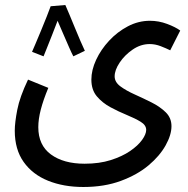

<svg xmlns="http://www.w3.org/2000/svg" viewBox="-20 -516 752 767"><path d="M39 6Q39 -26 49 -77.5Q59 -129 92 -198L173 -165Q153 -117 143 -78.5Q133 -40 133 -8Q133 64 183.5 101Q234 138 318 138Q377 138 422.5 123.5Q468 109 499.5 87.5Q531 66 547.5 43Q564 20 564 3Q564 -16 542 -29.5Q520 -43 487 -56.5Q454 -70 421.5 -87.5Q389 -105 367 -131Q345 -157 345 -198Q345 -236 364 -277Q383 -318 416 -353.5Q449 -389 491 -411Q533 -433 579 -433Q614 -433 647.5 -420.5Q681 -408 700 -394L660 -315Q644 -323 622 -331.5Q600 -340 578 -340Q542 -340 510 -318Q478 -296 458 -266Q438 -236 438 -211Q438 -188 461 -171Q484 -154 517.5 -139Q551 -124 585 -107Q619 -90 642 -67.5Q665 -45 665 -12Q665 23 641.5 65Q618 107 573.5 144.5Q529 182 463 206.5Q397 231 313 231Q234 231 172 206Q110 181 74.5 131Q39 81 39 6ZM241 -496Q247 -482 257.5 -457.5Q268 -433 279 -405.5Q290 -378 301 -353Q312 -328 319 -313L273 -291Q267 -302 256 -327Q245 -352 232.5 -381Q220 -410 210 -433Q200 -406 188 -376Q176 -346 166.5 -322Q157 -298 154 -291L108 -309Q112 -318 122 -341.5Q132 -365 144 -394Q156 -423 166.5 -449.5Q177 -476 182 -490V-491Z"/></svg>

Font: Noto Sans Arabic UI Cn Md
Style: Regular
Weight: 500
Width: 3
Designer: Monotype Design Team, Nadine Chahine and Nizar Qandah
Foundry: Monotype Imaging Inc.
Version: Version 2.010; ttfautohint (v1.8.4.7-5d5b)